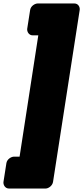

<svg xmlns="http://www.w3.org/2000/svg" viewBox="-78 -884 480 1108"><path d="M140 -864C124 -864 100 -850 96 -827L79 -718C77 -702 88 -680 111 -680H143L35 20H3C-13 20 -37 34 -41 57L-58 166C-60 182 -49 204 -26 204H185C201 204 224 189 228 166L382 -827C384 -843 374 -864 351 -864Z"/></svg>

Font: Asimov Print
Style: EIt
Weight: 500
Designer: Google
Version: Version 2.000980; 2014